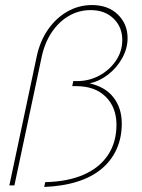

<svg xmlns="http://www.w3.org/2000/svg" viewBox="-20 -734 563 760"><path d="M159 -13Q248 -15 311 -42.5Q374 -70 407.5 -120.5Q441 -171 441 -240Q441 -309 398.5 -351Q356 -393 282 -393H266L270 -413H285Q333 -413 373.5 -435Q414 -457 439 -494Q464 -531 464 -576Q464 -627 429.5 -660.5Q395 -694 339 -694Q292 -694 252.5 -671Q213 -648 185 -606.5Q157 -565 145 -509L37 0H17L125 -509Q138 -571 170 -617Q202 -663 247 -688.5Q292 -714 344 -714Q408 -714 446.5 -676.5Q485 -639 485 -583Q485 -542 463.5 -503.5Q442 -465 407.5 -438.5Q373 -412 335 -404Q397 -390 429.5 -348Q462 -306 462 -245Q462 -189 441.5 -143.5Q421 -98 382 -65.5Q343 -33 286 -15Q229 3 155 6Z"/></svg>

Font: Raleway Thin Thin
Style: Italic
Weight: 250
Italic angle: -12°
Version: Version 4.026